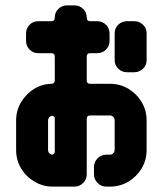

<svg xmlns="http://www.w3.org/2000/svg" viewBox="-20 -695 606 715"><path d="M526 -137Q526 -99 507.5 -68Q489 -37 458 -18.5Q427 0 389 0H376Q357 0 343.5 -13.5Q330 -27 330 -46V-73Q330 -92 343.5 -105.5Q357 -119 376 -119H389Q397 -119 402 -124.5Q407 -130 407 -137V-246Q407 -254 402 -259.5Q397 -265 389 -265H316Q303 -265 303 -252V-46Q303 -27 289.5 -13.5Q276 0 257 0H177Q140 0 108.5 -18.5Q77 -37 58.5 -68Q40 -99 40 -137V-246Q40 -283 58 -313.5Q76 -344 105.5 -363Q135 -382 171 -383Q184 -383 184 -396V-484Q184 -497 171 -497H122Q103 -497 90 -510.5Q77 -524 77 -543V-570Q77 -589 90 -602.5Q103 -616 122 -616H171Q184 -616 184 -630Q184 -649 197.5 -662Q211 -675 230 -675H257Q276 -675 289.5 -662Q303 -649 303 -630Q303 -616 316 -616H342Q362 -616 375 -602.5Q388 -589 388 -570V-543Q388 -524 375 -510.5Q362 -497 342 -497H316Q303 -497 303 -484V-396Q303 -383 316 -383H389Q427 -383 458 -364.5Q489 -346 507.5 -315Q526 -284 526 -246ZM526 -471Q526 -452 512.5 -439Q499 -426 480 -426H453Q434 -426 420.5 -439Q407 -452 407 -471V-571Q407 -590 420.5 -603Q434 -616 453 -616H480Q499 -616 512.5 -603Q526 -590 526 -571ZM184 -130V-254Q184 -259 179.5 -262Q175 -265 170 -263Q159 -258 159 -246V-137Q159 -125 170 -120Q175 -118 179.5 -121Q184 -124 184 -130Z"/></svg>

Font: Monomaniac One
Style: Regular
Weight: 400
Version: Version 1.000; ttfautohint (v1.8.3)